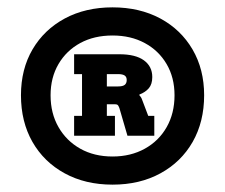

<svg xmlns="http://www.w3.org/2000/svg" viewBox="-20 -821 612 522"><path d="M286 -801Q359.5 -801 415.8 -770.8Q472 -740.5 503.5 -686.5Q535 -632.5 535 -562Q535 -490 503.8 -435.2Q472.5 -380.5 416.2 -349.8Q360 -319 286 -319Q212 -319 155.8 -349.8Q99.5 -380.5 68.2 -435.2Q37 -490 37 -562Q37 -633 68.5 -686.8Q100 -740.5 156.2 -770.8Q212.5 -801 286 -801ZM286 -395.5Q335.5 -395.5 373.8 -416.8Q412 -438 433.2 -475.5Q454.5 -513 454.5 -562Q454.5 -610 433 -646.8Q411.5 -683.5 373.5 -704Q335.5 -724.5 286 -724.5Q236 -724.5 198.2 -704Q160.5 -683.5 139 -646.8Q117.5 -610 117.5 -562Q117.5 -513 139 -475.5Q160.5 -438 198.2 -416.8Q236 -395.5 286 -395.5ZM270.5 -673.5H304.5Q348.5 -673.5 371.2 -657Q394 -640.5 394 -611.5Q394 -592 384.5 -581Q375 -570 359 -564V-559L312.5 -537.5H244.5V-586H301Q313.5 -586 319 -590.2Q324.5 -594.5 324.5 -603.5Q324.5 -612 318.8 -615.8Q313 -619.5 301.5 -619.5H270.5ZM383 -506H399.5V-452H326.5L304.5 -527.5Q302 -534 299.8 -535.8Q297.5 -537.5 293 -537.5H280.5L329 -576Q346.5 -573 355.2 -565.5Q364 -558 366.5 -549.5ZM270.5 -506H292.5V-452H181.5V-506H203V-619.5H181.5V-673.5H289V-619.5H270.5Z"/></svg>

Font: Hepta Slab ExtraLight ExtraBold
Style: Regular
Weight: 800
Version: Version 1.102